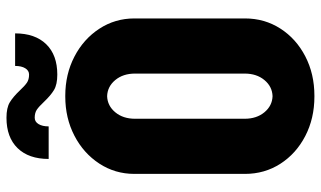

<svg xmlns="http://www.w3.org/2000/svg" viewBox="-214 -738 967 578"><g transform="rotate(-90 269.0 -448.5)"><path d="M503 -194Q503 -135 472.5 -87.5Q442 -40 389 -12.5Q336 15 270 15H269H268Q202 15 149 -12.5Q96 -40 65.5 -87.5Q35 -135 35 -194V-527Q35 -585 66 -632.5Q97 -680 150 -707.5Q203 -735 268 -735H269H270Q335 -735 388 -707.5Q441 -680 472 -632.5Q503 -585 503 -527ZM337 -525Q337 -561 317.5 -584.5Q298 -608 269 -609Q240 -608 220.5 -584.5Q201 -561 201 -525V-195Q201 -159 220.5 -135.5Q240 -112 269 -111Q298 -112 317.5 -135.5Q337 -159 337 -195ZM458 -886Q458 -826 425.5 -792.5Q393 -759 334 -759Q304 -759 287.5 -769Q271 -779 252 -799Q238 -814 228.5 -820.5Q219 -827 204 -827Q192 -827 185 -815.5Q178 -804 178 -785H80Q80 -845 112.5 -878.5Q145 -912 204 -912Q234 -912 250.5 -902Q267 -892 286 -872Q300 -857 309.5 -850.5Q319 -844 334 -844Q346 -844 353 -855.5Q360 -867 360 -886Z"/></g></svg>

Font: Akshar
Style: Bold
Weight: 700
Designer: Tall Chai
Foundry: Tall Chai
Version: Version 1.000